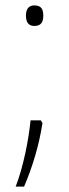

<svg xmlns="http://www.w3.org/2000/svg" viewBox="-20 -627 256 710"><path d="M107 -531C133 -531 140 -547 140 -569C140 -591 134 -607 107 -607C84 -607 76 -591 76 -569C76 -547 84 -531 107 -531ZM131 -182H93C86 -110 66 -9 38 63H69C99 -6 125 -91 137 -172Z"/></svg>

Font: Noto Sans Malayalam UI Condensed ExtraLight
Style: Regular
Weight: 200
Width: 3
Designer: Jelle Bosma - Monotype Design Team
Foundry: Monotype Imaging Inc.
Version: Version 2.104